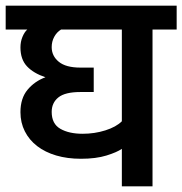

<svg xmlns="http://www.w3.org/2000/svg" viewBox="-30 -656 642 676"><path d="M399 0V-132Q382 -120 345 -108.5Q308 -97 255 -97Q207 -97 168 -108.5Q129 -120 101 -141.5Q73 -163 57.5 -193.5Q42 -224 42 -261Q42 -310 67 -340Q92 -370 130 -384Q88 -398 65 -422.5Q42 -447 42 -489Q42 -509 49 -526Q56 -543 66 -552H-10V-636H592V-552H507V0ZM185 -552Q170 -543 161 -526.5Q152 -510 152 -490Q152 -459 177 -438.5Q202 -418 253 -418H300V-332H253Q199 -332 175.5 -313Q152 -294 152 -262Q152 -220 182.5 -202.5Q213 -185 261 -185Q303 -185 341 -197Q379 -209 399 -229V-552Z"/></svg>

Font: Ek Mukta SemiBold
Style: Regular
Weight: 600
Designer: Girish Dalvi and Yashodeep Gholap
Foundry: Ek Type
Version: Version 2.538;PS 1.002;hotconv 16.6.51;makeotf.lib2.5.65220;